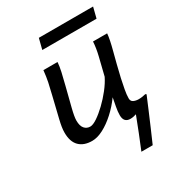

<svg xmlns="http://www.w3.org/2000/svg" viewBox="-205 -788 1026 1121"><g transform="rotate(-30 308.5 -227.5)"><path d="M211.9 -593.3 230 -665H595.7L577.6 -593.3ZM493.2 -488.3H588.4Q585.4 -449.7 566.4 -378.9Q547.4 -308.1 527.3 -222.2Q520 -189.5 513.7 -155Q507.3 -120.6 507.3 -96.7Q507.3 -77.1 522.2 -70.1Q537.1 -63 556.2 -63Q568.8 -63 581.3 -64.9Q593.8 -66.9 603 -69.3Q607.9 -68.4 609.9 -64.9Q595.2 -29.3 574.7 18.8Q554.2 66.9 532.7 117.2Q511.2 167.5 492.2 210.4H416Q434.6 165 457 109.4Q479.5 53.7 497.6 4.9Q490.2 7.3 479.5 9.8Q468.8 12.2 457.5 12.2Q413.1 12.2 413.1 -37.1Q413.1 -62 418.9 -91.6Q424.8 -121.1 429.7 -148.9Q397 -103.5 356.7 -66.9Q316.4 -30.3 275.6 -9Q234.9 12.2 200.2 12.2Q144 12.2 113.5 -18.6Q83 -49.3 83 -109.9Q83 -128.4 86.2 -148.7Q89.4 -168.9 95.2 -192.9L129.4 -334.5Q140.6 -379.9 147.5 -412.6Q154.3 -445.3 158.7 -488.3H253.9Q252 -460.9 244.4 -426.5Q236.8 -392.1 224.1 -342.8Q205.1 -269 191.7 -215.1Q178.2 -161.1 178.2 -136.7Q178.2 -100.6 193.1 -83.3Q208 -65.9 231.9 -65.9Q250 -65.9 279.3 -85.4Q308.6 -105 341.6 -136.5Q374.5 -168 403.3 -204.6Q432.1 -241.2 449.2 -275.9Q467.8 -350.6 479.2 -397.9Q490.7 -445.3 493.2 -488.3Z"/></g></svg>

Font: Andika
Style: Italic
Weight: 400
Italic angle: -14°
Designer: Victor Gaultney, Annie Olsen, Julie Remington, Don Collingsworth, Eric Hays, Becca Hirsbrunner
Foundry: SIL International
Version: Version 6.101